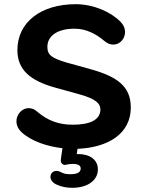

<svg xmlns="http://www.w3.org/2000/svg" viewBox="-20 -700 674 916"><path d="M325 196C396 196 447 162 447 108C447 63 410 35 353 35H346L350 10C496 4 604 -62 604 -187C604 -288 540 -334 412 -370L300 -401C228 -422 206 -437 206 -476C206 -532 259 -564 338 -563C389 -563 437 -539 475 -507C541 -447 614 -537 555 -596C510 -642 428 -680 341 -680C175 -680 63 -594 63 -461C63 -369 121 -315 247 -281L359 -250C435 -229 459 -207 459 -178C459 -128 409 -105 327 -105C261 -105 208 -124 158 -167C95 -223 18 -129 83 -69C130 -26 206 -1 278 7L271 55C269 68 270 76 276 81C283 88 290 88 299 85C309 83 318 82 328 82C354 82 365 90 365 104C365 122 348 132 313 131C296 131 284 129 268 120C223 98 196 159 253 182C277 192 299 196 325 196Z"/></svg>

Font: SN Pro
Style: Bold
Weight: 700
Designer: Tobias Whetton
Foundry: Supernotes
Version: Version 1.003;Glyphs 3.3 (3324)